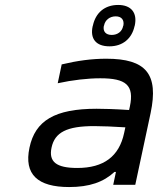

<svg xmlns="http://www.w3.org/2000/svg" viewBox="-20 -746 640 775"><path d="M409 -509C350 -509 292 -501 229 -486L213 -410C273 -423 334 -430 385 -430C488 -430 523 -403 504 -315L501 -302C440 -306 395 -307 370 -307C201 -307 122 -259 99 -150C76 -42 132 9 259 9C341 9 398 -11 442 -52H448L437 0H526L588 -290C621 -447 570 -509 409 -509ZM188 -150C201 -212 250 -237 360 -237C389 -237 441 -235 486 -232L481 -209C461 -115 399 -68 292 -68C207 -68 176 -93 188 -150ZM354 -640C343 -590 367 -559 422 -559C475 -559 512 -590 523 -640L524 -643C535 -694 510 -726 457 -726C402 -726 366 -694 355 -643ZM399 -641 400 -643C404 -665 423 -680 447 -680C471 -680 482 -665 478 -643L477 -641C473 -619 455 -605 431 -605C407 -605 395 -619 399 -641Z"/></svg>

Font: LT Wave Mono
Style: Italic
Weight: 400
Designer: Daniel Lyons
Version: Version 2.5 (Glyphs App)